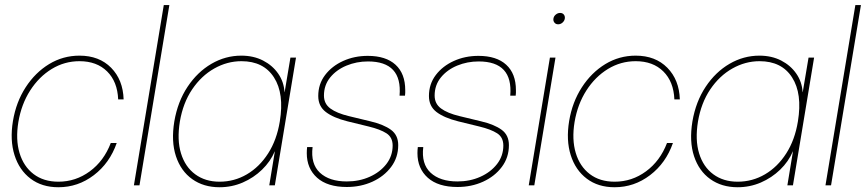

<svg xmlns="http://www.w3.org/2000/svg" viewBox="-20 -748 3495 775"><path d="M215.8 7.8Q148.9 7.8 103.3 -26.9Q57.6 -61.5 38.6 -121.8Q19.5 -182.1 32.2 -259.3Q44.9 -335.9 83.5 -395.5Q122.1 -455.1 178.2 -489.3Q234.4 -523.4 300.8 -523.4Q380.4 -523.4 428.5 -474.6Q476.6 -425.8 479 -346.7H457Q454.1 -418.5 412.4 -459.7Q370.6 -501 300.8 -501Q240.2 -501 188.7 -469.5Q137.2 -438 101.8 -382.8Q66.4 -327.6 54.2 -255.9Q42.5 -185.1 58.8 -130.6Q75.2 -76.2 115.5 -45.4Q155.8 -14.6 215.8 -14.6Q285.6 -14.6 342.5 -56.4Q399.4 -98.1 427.2 -170.9H451.2Q422.9 -89.8 358.9 -41Q294.9 7.8 215.8 7.8Z M663.6 -727.5 543 0H520.5L641.1 -727.5Z M866.2 7.8Q801.8 7.8 755.9 -24.9Q710 -57.6 690.2 -117.4Q670.4 -177.2 683.6 -257.8Q697.3 -337.9 737.1 -397.7Q776.9 -457.5 833.5 -490.5Q890.1 -523.4 954.1 -523.4Q1003.4 -523.4 1041.7 -503.7Q1080.1 -483.9 1103 -450.7Q1126 -417.5 1128.4 -376H1128.9L1152.3 -515.6H1174.8L1089.4 0H1066.9L1089.4 -136.7H1088.9Q1071.8 -96.2 1037.8 -63.2Q1003.9 -30.3 959.7 -11.2Q915.5 7.8 866.2 7.8ZM866.2 -14.6Q925.8 -14.6 976.6 -44.4Q1027.3 -74.2 1062.3 -128.7Q1097.2 -183.1 1109.4 -257.8Q1127.9 -370.1 1085.9 -435.5Q1043.9 -501 954.6 -501Q897 -501 844.7 -471.4Q792.5 -441.9 755.6 -387.2Q718.8 -332.5 706.1 -257.8Q693.8 -183.1 710.7 -128.7Q727.5 -74.2 768.1 -44.4Q808.6 -14.6 866.2 -14.6Z M1379.9 6.8Q1301.8 6.8 1260 -30.5Q1218.3 -67.9 1218.3 -129.9Q1218.3 -142.1 1219.7 -154.3H1241.7Q1233.4 -86.4 1271.2 -51Q1309.1 -15.6 1379.9 -15.6Q1430.2 -15.6 1472.2 -34.4Q1514.2 -53.2 1539.6 -85.9Q1564.9 -118.7 1564.9 -160.6Q1564.9 -193.8 1539.8 -210Q1514.6 -226.1 1468.3 -237.3L1382.3 -258.3Q1325.7 -272.5 1295.2 -295.9Q1264.6 -319.3 1264.6 -360.4Q1264.6 -408.7 1292.2 -445.1Q1319.8 -481.4 1365.2 -502Q1410.6 -522.5 1464.4 -522.5Q1537.6 -522.5 1576.7 -486.6Q1615.7 -450.7 1615.7 -384.3Q1615.7 -378.9 1615.7 -373.3Q1615.7 -367.7 1614.7 -361.8H1592.8Q1604.5 -500 1465.3 -500Q1419.4 -500 1378.7 -483.2Q1337.9 -466.3 1312.7 -435.3Q1287.6 -404.3 1287.6 -362.3Q1287.6 -329.1 1313.5 -310.1Q1339.4 -291 1388.2 -279.3L1475.1 -258.3Q1528.8 -245.6 1558.1 -224.1Q1587.4 -202.6 1587.4 -162.1Q1587.4 -112.3 1558.8 -74.2Q1530.3 -36.1 1483.2 -14.6Q1436 6.8 1379.9 6.8Z M1826.7 6.8Q1748.5 6.8 1706.8 -30.5Q1665 -67.9 1665 -129.9Q1665 -142.1 1666.5 -154.3H1688.5Q1680.2 -86.4 1718 -51Q1755.9 -15.6 1826.7 -15.6Q1877 -15.6 1918.9 -34.4Q1960.9 -53.2 1986.3 -85.9Q2011.7 -118.7 2011.7 -160.6Q2011.7 -193.8 1986.6 -210Q1961.4 -226.1 1915 -237.3L1829.1 -258.3Q1772.5 -272.5 1741.9 -295.9Q1711.4 -319.3 1711.4 -360.4Q1711.4 -408.7 1739 -445.1Q1766.6 -481.4 1812 -502Q1857.4 -522.5 1911.1 -522.5Q1984.4 -522.5 2023.4 -486.6Q2062.5 -450.7 2062.5 -384.3Q2062.5 -378.9 2062.5 -373.3Q2062.5 -367.7 2061.5 -361.8H2039.6Q2051.3 -500 1912.1 -500Q1866.2 -500 1825.4 -483.2Q1784.7 -466.3 1759.5 -435.3Q1734.4 -404.3 1734.4 -362.3Q1734.4 -329.1 1760.3 -310.1Q1786.1 -291 1835 -279.3L1921.9 -258.3Q1975.6 -245.6 2004.9 -224.1Q2034.2 -202.6 2034.2 -162.1Q2034.2 -112.3 2005.6 -74.2Q1977.1 -36.1 1929.9 -14.6Q1882.8 6.8 1826.7 6.8Z M2114.3 0 2199.7 -515.6H2222.2L2136.7 0ZM2232.9 -649.9Q2223.6 -649.9 2218 -656.7Q2212.4 -663.6 2213.9 -672.9Q2215.3 -682.6 2223.4 -689.2Q2231.4 -695.8 2240.7 -695.8Q2250.5 -695.8 2255.9 -689.2Q2261.2 -682.6 2259.8 -672.9Q2258.3 -663.6 2250.5 -656.7Q2242.7 -649.9 2232.9 -649.9Z M2460.9 7.8Q2394 7.8 2348.4 -26.9Q2302.7 -61.5 2283.7 -121.8Q2264.6 -182.1 2277.3 -259.3Q2290 -335.9 2328.6 -395.5Q2367.2 -455.1 2423.3 -489.3Q2479.5 -523.4 2545.9 -523.4Q2625.5 -523.4 2673.6 -474.6Q2721.7 -425.8 2724.1 -346.7H2702.1Q2699.2 -418.5 2657.5 -459.7Q2615.7 -501 2545.9 -501Q2485.4 -501 2433.8 -469.5Q2382.3 -438 2346.9 -382.8Q2311.5 -327.6 2299.3 -255.9Q2287.6 -185.1 2304 -130.6Q2320.3 -76.2 2360.6 -45.4Q2400.9 -14.6 2460.9 -14.6Q2530.8 -14.6 2587.6 -56.4Q2644.5 -98.1 2672.4 -170.9H2696.3Q2668 -89.8 2604 -41Q2540 7.8 2460.9 7.8Z M2957.5 7.8Q2893.1 7.8 2847.2 -24.9Q2801.3 -57.6 2781.5 -117.4Q2761.7 -177.2 2774.9 -257.8Q2788.6 -337.9 2828.4 -397.7Q2868.2 -457.5 2924.8 -490.5Q2981.4 -523.4 3045.4 -523.4Q3094.7 -523.4 3133.1 -503.7Q3171.4 -483.9 3194.3 -450.7Q3217.3 -417.5 3219.7 -376H3220.2L3243.7 -515.6H3266.1L3180.7 0H3158.2L3180.7 -136.7H3180.2Q3163.1 -96.2 3129.2 -63.2Q3095.2 -30.3 3051 -11.2Q3006.8 7.8 2957.5 7.8ZM2957.5 -14.6Q3017.1 -14.6 3067.9 -44.4Q3118.7 -74.2 3153.6 -128.7Q3188.5 -183.1 3200.7 -257.8Q3219.2 -370.1 3177.2 -435.5Q3135.3 -501 3045.9 -501Q2988.3 -501 2936 -471.4Q2883.8 -441.9 2846.9 -387.2Q2810.1 -332.5 2797.4 -257.8Q2785.2 -183.1 2802 -128.7Q2818.8 -74.2 2859.4 -44.4Q2899.9 -14.6 2957.5 -14.6Z M3455.1 -727.5 3334.5 0H3312L3432.6 -727.5Z"/></svg>

Font: Inter Display Thin
Style: Italic
Weight: 100
Italic angle: -9.39999°
Designer: Rasmus Andersson
Foundry: rsms
Version: Version 4.000;git-a52131595